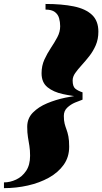

<svg xmlns="http://www.w3.org/2000/svg" viewBox="-60 -800 517 970"><path d="M-40 150.5V121.5Q-9 121.5 21.5 107.2Q52 93 72 63.2Q92 33.5 92 -13Q92 -41 88.5 -62.8Q85 -84.5 81.2 -107Q77.5 -129.5 77.5 -159.5Q77.5 -202 106 -231Q134.5 -260 178.2 -278.2Q222 -296.5 270 -306.5Q318 -316.5 357 -320V-296.5Q342 -291.5 319.5 -282Q297 -272.5 279.8 -256.2Q262.5 -240 262.5 -214.5Q262.5 -191 266.5 -175.5Q270.5 -160 276 -145.5Q281.5 -131 285.5 -111Q289.5 -91 289.5 -58.5Q289.5 -6.5 261.8 32.5Q234 71.5 186.8 97.8Q139.5 124 80.8 137.2Q22 150.5 -40 150.5ZM357 -309.5Q305 -314.5 257.5 -324.8Q210 -335 180 -359.2Q150 -383.5 150 -430Q150 -467.5 164.2 -498.8Q178.5 -530 197 -557.8Q215.5 -585.5 229.8 -612.2Q244 -639 244 -667.5Q244 -689 238.5 -708.2Q233 -727.5 217 -739.5Q201 -751.5 170 -751.5V-780Q252.5 -780 312.5 -767.8Q372.5 -755.5 404.8 -725Q437 -694.5 437 -640Q437 -602 423.8 -571.5Q410.5 -541 391.2 -516.5Q372 -492 352.8 -471Q333.5 -450 320.2 -431.2Q307 -412.5 307 -393.5Q307 -363 320.5 -352Q334 -341 357 -333.5Z"/></svg>

Font: Bodoni Moda Black
Style: Italic
Weight: 900
Italic angle: -13°
Version: Version 2.005